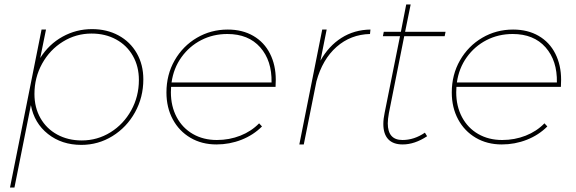

<svg xmlns="http://www.w3.org/2000/svg" viewBox="-20 -650 2592 864"><path d="M625 -293Q625 -212 587.5 -144.5Q550 -77 486 -37.5Q422 2 346 2Q258 2 196 -47Q134 -96 119 -177L45 194H25L167 -517H187L161 -389Q200 -451 261.5 -485Q323 -519 394 -519Q461 -519 513.5 -490.5Q566 -462 595.5 -410.5Q625 -359 625 -293ZM135 -227Q135 -166 162 -118.5Q189 -71 237.5 -44.5Q286 -18 348 -18Q418 -18 477 -54.5Q536 -91 570.5 -153.5Q605 -216 605 -290Q605 -351 578 -398.5Q551 -446 502.5 -472.5Q454 -499 392 -499Q322 -499 263 -462.5Q204 -426 169.5 -363.5Q135 -301 135 -227Z M750 -259Q749 -251 749 -235Q749 -172 775 -123Q801 -74 848 -47Q895 -20 956 -20Q1012 -20 1061.5 -39.5Q1111 -59 1146 -95L1159 -81Q1120 -42 1066.5 -21Q1013 0 954 0Q888 0 837 -30Q786 -60 757.5 -113Q729 -166 729 -234Q729 -314 766 -378.5Q803 -443 866 -480Q929 -517 1005 -517Q1071 -517 1120 -488.5Q1169 -460 1195 -408.5Q1221 -357 1221 -291Q1221 -270 1220 -259ZM752 -279H1202Q1204 -377 1151 -437Q1098 -497 1003 -497Q939 -497 885.5 -469.5Q832 -442 796.5 -392.5Q761 -343 752 -279Z M1647 -517 1645 -497Q1558 -495 1494.5 -439Q1431 -383 1404 -284L1347 0H1327L1430 -517H1450L1422 -377Q1459 -443 1516.5 -479.5Q1574 -516 1647 -517Z M1730 -141Q1725 -113 1725 -95Q1725 -20 1791 -20Q1844 -20 1892 -53L1902 -37Q1846 0 1792 0Q1749 0 1727 -23.5Q1705 -47 1705 -92Q1705 -115 1711 -143L1780 -487H1703L1707 -507H1784L1808 -630H1828L1803 -507H1985L1981 -487H1799Z M2034 -259Q2033 -251 2033 -235Q2033 -172 2059 -123Q2085 -74 2132 -47Q2179 -20 2240 -20Q2296 -20 2345.5 -39.5Q2395 -59 2430 -95L2443 -81Q2404 -42 2350.5 -21Q2297 0 2238 0Q2172 0 2121 -30Q2070 -60 2041.5 -113Q2013 -166 2013 -234Q2013 -314 2050 -378.5Q2087 -443 2150 -480Q2213 -517 2289 -517Q2355 -517 2404 -488.5Q2453 -460 2479 -408.5Q2505 -357 2505 -291Q2505 -270 2504 -259ZM2036 -279H2486Q2488 -377 2435 -437Q2382 -497 2287 -497Q2223 -497 2169.5 -469.5Q2116 -442 2080.5 -392.5Q2045 -343 2036 -279Z"/></svg>

Font: Gontserrat Thin
Style: Italic
Weight: 250
Italic angle: -11.3°
Designer: Julieta Ulanovsky
Foundry: Julieta Ulanovsky
Version: Version 6.001